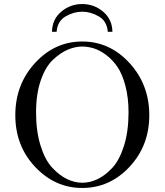

<svg xmlns="http://www.w3.org/2000/svg" viewBox="-20 -911 817 953"><path d="M238 -753Q239 -815 284 -853Q329 -891 388 -891Q447 -891 492 -853Q537 -815 538 -753H515Q511 -806 470.5 -829.5Q430 -853 388 -853Q346 -853 305.5 -829.5Q265 -806 261 -753ZM56 -339Q56 -492 154 -598.5Q252 -705 388 -705Q525 -705 623 -598Q721 -491 721 -339Q721 -188 623 -83Q525 22 388 22Q253 22 154.5 -82.5Q56 -187 56 -339ZM159 -353Q159 -260 181 -189Q203 -118 238.5 -79.5Q274 -41 312 -22.5Q350 -4 389 -4Q427 -4 464.5 -22Q502 -40 537.5 -78Q573 -116 595.5 -187.5Q618 -259 618 -353Q618 -426 602.5 -485Q587 -544 562.5 -579.5Q538 -615 506.5 -638.5Q475 -662 445.5 -671Q416 -680 388 -680Q353 -680 316.5 -664.5Q280 -649 243 -614.5Q206 -580 182.5 -512.5Q159 -445 159 -353Z"/></svg>

Font: CMU Serif
Style: Roman
Weight: 500
Version: Version 0.7.0